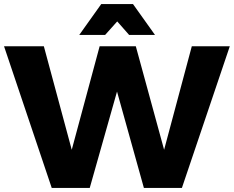

<svg xmlns="http://www.w3.org/2000/svg" viewBox="-22 -930 1157 950"><path d="M927 -701H1115L878 0H690L557 -477L422 0H234L-2 -701H195L333 -189L471 -701H650L790 -189ZM745 -757H617L558 -824L498 -757H370L479 -910H636Z"/></svg>

Font: Montserrat arm2
Style: Bold
Weight: 700
Designer: Julieta Ulanovsky
Foundry: Julieta Ulanovsky
Version: Version 6.000